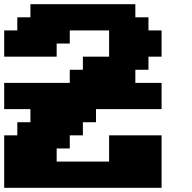

<svg xmlns="http://www.w3.org/2000/svg" viewBox="-20 -895 915 915"><path d="M0 0H750V-250H500V-125H250V-187.5H312.5V-250H375V-312.5H437.5V-375H750V-500H625V-562.5H687.5V-625H750V-750H687.5V-812.5H625V-875H125V-812.5H62.5V-750H0V-625H250V-687.5H312.5V-750H500V-625H375V-562.5H312.5V-500H0V-375H125V-312.5H62.5V-250H0Z"/></svg>

Font: Faithful 32x
Style: Bold
Weight: 400
Foundry: Faithful Resource Pack
Version: Version 1.0; January 27, 2023